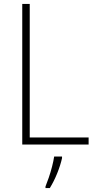

<svg xmlns="http://www.w3.org/2000/svg" viewBox="-20 -734 490 975"><path d="M93 0V-714H131V-36H430V0ZM295 69Q287 105 270.5 146Q254 187 233 221H211V213Q218 196 227.5 168.5Q237 141 244.5 111.5Q252 82 255 61H295Z"/></svg>

Font: Noto Sans Khmer UI SemiCondensed ExtraLight
Style: Regular
Weight: 200
Width: 4
Designer: Danh Hong and the Monotype Design Team
Foundry: Monotype Imaging Inc.
Version: Version 2.002; ttfautohint (v1.8.4.7-5d5b)